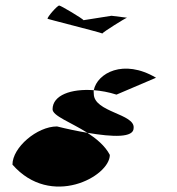

<svg xmlns="http://www.w3.org/2000/svg" viewBox="-20 -790 641 694"><path d="M25 -195C164 -36 377 -152 377 -230C360 -263 328 -289 296 -310C260 -316 222 -324 186 -333C114 -333 25 -257 25 -195ZM152 -722C152 -721 339 -674 350 -669C352 -674 432 -724 439 -726L383 -733L282 -717C280 -722 200 -770 194 -770C187 -770 150 -728 152 -722ZM170 -395C170 -371 236 -348 296 -310C390 -294 463 -292 463 -327C469 -379 319 -384 319 -451C319 -455 318 -460 319 -464C237 -470 170 -446 170 -395ZM319 -464C345 -462 373 -457 401 -448L544 -509C426 -579 331 -525 319 -464ZM350 -669C351 -669 350 -669 350 -669ZM439 -726H440Z"/></svg>

Font: Ampere
Style: SCExt
Weight: 400
Version: Version 1